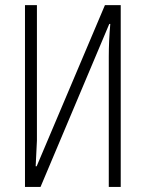

<svg xmlns="http://www.w3.org/2000/svg" viewBox="-20 -734 572 754"><path d="M78.1 -713.9H125V-214.8V-181.6Q125 -174.8 120.1 -81.1H124L392.1 -713.9H454.1V0H407.2V-512.2Q407.2 -573.2 413.1 -640.1H409.2L139.2 0H78.1Z"/></svg>

Font: Germano
Style: Regular
Weight: 300
Width: 3
Foundry: Ascender Corporation
Version: Version 1.10; ttfautohint (v1.5)